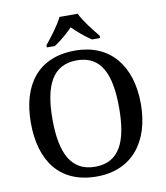

<svg xmlns="http://www.w3.org/2000/svg" viewBox="-99 -1012 952 1104"><g transform="rotate(-10 377.0 -460.5)"><path d="M222 -784V-771H269C304 -793 347 -830 377 -861C407 -830 451 -793 486 -771H533V-784C502 -822 451 -886 430 -931H324C303 -886 253 -822 222 -784ZM377 10C583 10 698 -137 698 -358C698 -580 583 -725 378 -725C161 -725 56 -580 56 -359C56 -137 161 10 377 10ZM377 -47C236 -47 182 -162 182 -358C182 -554 236 -668 378 -668C520 -668 571 -554 571 -358C571 -162 520 -47 377 -47Z"/></g></svg>

Font: Noto Serif Vithkuqi Medium
Style: Regular
Weight: 500
Version: Version 1.005